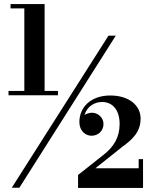

<svg xmlns="http://www.w3.org/2000/svg" viewBox="-20 -826 745 947"><path d="M22 -377.5V-356H266V-377.5H200V-806H32V-784.5H100V-377.5ZM515 -650 38 100H75.5L551 -650ZM685.5 101V-41H664V4H450.5L584.5 -103C631.5 -137 673.5 -174 673.5 -241.5C673.5 -305 617.5 -355 524 -355C429 -355 371.5 -298 371.5 -224C371.5 -182 400 -156.5 431.5 -156.5C463.5 -156.5 490.5 -180 490.5 -214.5C490.5 -246.5 462.5 -270 434 -270C421 -270 408 -265.5 397 -259.5C410 -302 447 -323 483.5 -323C535 -323 570 -284 570 -214.5C570 -147.5 540.5 -101 489 -61L365 37V101Z"/></svg>

Font: Bodoni* 06
Style: Bold
Weight: 700
Version: Version 2.2